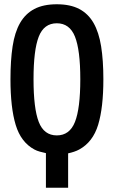

<svg xmlns="http://www.w3.org/2000/svg" viewBox="-20 -725 540 899"><path d="M246 -705Q309 -705 351 -683Q393 -661 418 -617.5Q443 -574 453.5 -508Q464 -442 464 -354Q464 -221 439.5 -140.5Q415 -60 351 -25Q340 -19 326.5 -14.5Q313 -10 299 -7V154H195V-8Q181 -11 166.5 -15Q152 -19 141 -25Q78 -59 53.5 -140Q29 -221 29 -354Q29 -442 39 -508Q49 -574 74 -617.5Q99 -661 141 -683Q183 -705 246 -705ZM246 -616Q186 -616 161.5 -553.5Q137 -491 137 -354Q137 -217 161.5 -154Q186 -91 246 -91Q306 -91 331 -154Q356 -217 356 -354Q356 -491 331 -553.5Q306 -616 246 -616Z"/></svg>

Font: D2Coding
Style: Bold
Weight: 700
Monospace: yes
Designer: Yong-Rak Park; Jeong-Hwan Yoon; Sang-Min Lee;
Foundry: NHN Corporation
Version: Version 1.3.2; Build 20180524